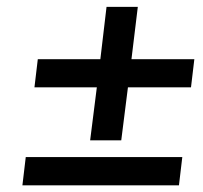

<svg xmlns="http://www.w3.org/2000/svg" viewBox="-20 -554 608 574"><path d="M249.5 -134.5 269.5 -293H83L93 -377H280L298.5 -533.5H392L373 -377H561L551 -293H362.5L342.5 -134.5ZM47 0 57 -84.5H525L515 0Z"/></svg>

Font: Expletus Sans SemiBold
Style: Italic
Weight: 600
Italic angle: -7°
Version: Version 7.500